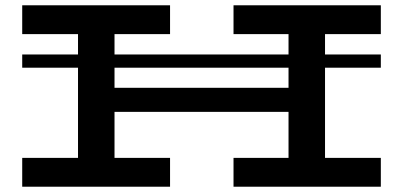

<svg xmlns="http://www.w3.org/2000/svg" viewBox="-20 -706 1525 726"><path d="M64 -450V-500H1420V-450ZM64 0V-109H623V0ZM863 0V-109H1420V0ZM275 -58V-620H413V-58ZM321 -283V-374H1166V-283ZM64 -577V-686H623V-577ZM1071 -64V-626H1209V-64ZM863 -577V-686H1420V-577Z"/></svg>

Font: BioRhyme Expanded SemiBold
Style: Regular
Weight: 600
Width: 7
Designer: Aoife Mooney
Foundry: Aoife Mooney Type
Version: Version 1.600;gftools[0.9.33]